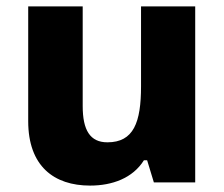

<svg xmlns="http://www.w3.org/2000/svg" viewBox="-20 -569 699 599"><path d="M589 -549H420V-300C420 -187 397 -125 315 -125C261 -125 238 -163 238 -238V-549H68V-191C68 -51 148 10 261 10C330 10 394 -13 429 -69H439L460 0H589Z"/></svg>

Font: Noto Sans Thai Looped ExtraBold
Style: Regular
Weight: 800
Designer: Cadson Demak Team
Foundry: Cadson Demak Co., Ltd.
Version: Version 1.001